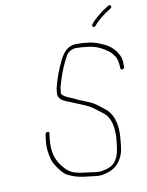

<svg xmlns="http://www.w3.org/2000/svg" viewBox="-92 -905 744 975"><g transform="rotate(-10 280.0 -418.0)"><path d="M454.2 -750C472.4 -772.8 508 -801.1 532.2 -815L542.8 -822C555.3 -828.8 546.7 -845.8 534.5 -838L523.9 -831C503.5 -819.3 491.7 -809.8 470.8 -792C452.5 -776.4 449 -771.9 439.5 -760C430.1 -748 444.7 -738 454.2 -750ZM560.1 -520 559.4 -530C560.6 -554.6 555.6 -571.5 545 -589C530 -614.4 507.9 -635.2 477.6 -648L453.9 -658C425.8 -670.4 383.5 -675 341.8 -675C296.1 -675 271 -643.7 252.9 -606C233.3 -565.2 215 -519.8 203.7 -471C202.6 -463 201.6 -456 200.9 -450C197 -420.6 217.9 -406.1 241.7 -397C269.7 -386.9 295.7 -374.2 324.8 -363C364.6 -347.7 391 -322.1 421.3 -300C451.8 -272.3 461.5 -226 458.5 -171C454.2 -133.3 453 -88.2 430.9 -56C415.6 -31.7 387.3 -21.8 355.9 -17C328.7 -12.9 294 -22.8 271.5 -24C211 -31.3 189.3 -41.5 159.4 -79.5C126.5 -121.2 115.6 -167.6 126.2 -239L128.2 -252C129.9 -265.3 109.5 -263.3 107.7 -250L105.9 -238C98.1 -186.8 102.7 -155.2 113 -117C119.6 -94.3 157.7 -39.4 178.9 -30C202.7 -17.7 230.6 -7.9 264.9 -4C289.4 -2.6 327 6.6 354.3 3C407.7 -6.3 441 -26.5 462.4 -75.5C475.8 -106.1 475.8 -144 479.2 -174C483.1 -234.7 469.5 -285.1 437 -316C420 -328.4 404 -343.3 385.2 -356C356.1 -375.6 311.5 -386.9 279.5 -405C263.2 -412.7 242.6 -418.1 230 -429C221.2 -437.7 218.1 -437.9 221.4 -452C222.1 -458 222.9 -464.7 224 -472C227.8 -488.7 232.1 -499.2 237.4 -517C249.3 -556.4 267.2 -594 284.8 -627C295.3 -642.7 314.9 -655 336.2 -655C354.3 -655 372.2 -653.2 390.3 -651C439.5 -647.7 472.4 -627.3 500.1 -607C510.9 -599.2 519.2 -587.6 527 -576C536 -560.1 537.7 -546.3 539.2 -525L539.7 -514C540.9 -502.1 561 -506.6 560.1 -520Z"/></g></svg>

Font: HoneyBee
Style: UltLitIt
Weight: 100
Foundry: Cannot Into Space Fonts
Version: Version 0.89